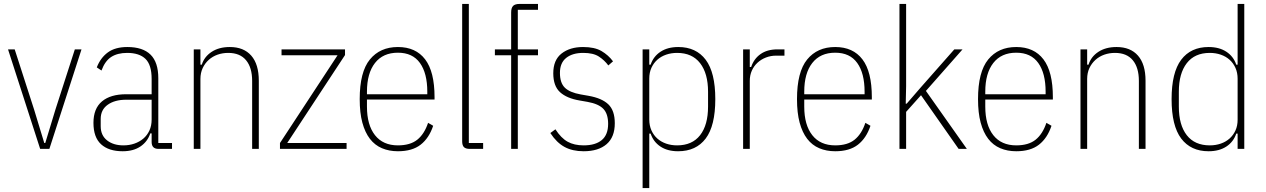

<svg xmlns="http://www.w3.org/2000/svg" viewBox="-20 -760 6461 980"><path d="M185 0 21 -508H55L154 -201L206 -30H211L263 -201L362 -508H396L232 0Z M789 0Q754 0 754 -35V-79H747Q733 -37 697 -12.5Q661 12 606 12Q535 12 496 -23.5Q457 -59 457 -133Q457 -206 500.5 -242.5Q544 -279 624 -279H754V-357Q754 -429 722.5 -459.5Q691 -490 629 -490Q580 -490 548 -469.5Q516 -449 498 -400L474 -416Q493 -465 530.5 -492.5Q568 -520 630 -520Q709 -520 748.5 -481Q788 -442 788 -361V-30H858V0ZM610 -18Q640 -18 666 -27Q692 -36 711.5 -52.5Q731 -69 742.5 -93.5Q754 -118 754 -150V-251H624Q566 -251 530 -225.5Q494 -200 494 -153V-116Q494 -69 526.5 -43.5Q559 -18 610 -18Z M969 0V-508H1003V-430H1010Q1023 -471 1060.5 -495.5Q1098 -520 1153 -520Q1224 -520 1262.5 -476Q1301 -432 1301 -348V0H1267V-347Q1267 -415 1236 -452.5Q1205 -490 1145 -490Q1116 -490 1090.5 -481Q1065 -472 1045.5 -454.5Q1026 -437 1014.5 -412.5Q1003 -388 1003 -357V0Z M1409 0V-30L1703 -478H1417V-508H1741V-479L1446 -30H1749V0Z M2011 12Q1966 12 1929.5 -3.5Q1893 -19 1868 -51.5Q1843 -84 1829.5 -134Q1816 -184 1816 -254Q1816 -393 1868 -456.5Q1920 -520 2011 -520Q2102 -520 2150 -457Q2198 -394 2198 -264V-252H1853V-216Q1853 -122 1894 -70Q1935 -18 2011 -18Q2074 -18 2110 -47Q2146 -76 2165 -133L2191 -118Q2170 -55 2127 -21.5Q2084 12 2011 12ZM2011 -491Q1935 -491 1894 -438.5Q1853 -386 1853 -292V-279H2161V-292Q2161 -386 2123.5 -438.5Q2086 -491 2011 -491Z M2378 0Q2357 0 2348 -9Q2339 -18 2339 -39V-740H2373V-30H2446V0Z M2589 -478H2506V-508H2589V-696Q2589 -720 2599 -730Q2609 -740 2633 -740H2726V-710H2623V-508H2726V-478H2623V0H2589Z M2959 12Q2902 12 2861.5 -10Q2821 -32 2789 -81L2815 -100Q2844 -55 2877.5 -36.5Q2911 -18 2959 -18Q3019 -18 3051.5 -45Q3084 -72 3084 -128Q3084 -179 3059.5 -204.5Q3035 -230 2979 -240L2939 -247Q2873 -258 2838.5 -289.5Q2804 -321 2804 -386Q2804 -454 2846.5 -487Q2889 -520 2956 -520Q3015 -520 3050 -499.5Q3085 -479 3109 -447L3085 -426Q3065 -453 3036.5 -471.5Q3008 -490 2957 -490Q2902 -490 2870 -464.5Q2838 -439 2838 -388Q2838 -337 2863 -312.5Q2888 -288 2944 -278L2984 -271Q3052 -259 3085 -227.5Q3118 -196 3118 -131Q3118 -60 3076 -24Q3034 12 2959 12Z M3260 -508H3294V-430H3301Q3315 -472 3351.5 -496Q3388 -520 3442 -520Q3533 -520 3582 -455Q3631 -390 3631 -254Q3631 -118 3582 -53Q3533 12 3441 12Q3387 12 3351 -12Q3315 -36 3301 -78H3294V200H3260ZM3436 -18Q3513 -18 3553.5 -70Q3594 -122 3594 -216V-292Q3594 -385 3553.5 -437.5Q3513 -490 3436 -490Q3406 -490 3380 -481Q3354 -472 3335 -455Q3316 -438 3305 -414Q3294 -390 3294 -359V-150Q3294 -119 3305 -94.5Q3316 -70 3335 -53Q3354 -36 3380 -27Q3406 -18 3436 -18Z M3773 0V-508H3807V-418H3814Q3828 -460 3862 -484Q3896 -508 3948 -508H3984V-476H3942Q3914 -476 3889.5 -466.5Q3865 -457 3846.5 -440Q3828 -423 3817.5 -399.5Q3807 -376 3807 -347V0Z M4243 12Q4198 12 4161.5 -3.5Q4125 -19 4100 -51.5Q4075 -84 4061.5 -134Q4048 -184 4048 -254Q4048 -393 4100 -456.5Q4152 -520 4243 -520Q4334 -520 4382 -457Q4430 -394 4430 -264V-252H4085V-216Q4085 -122 4126 -70Q4167 -18 4243 -18Q4306 -18 4342 -47Q4378 -76 4397 -133L4423 -118Q4402 -55 4359 -21.5Q4316 12 4243 12ZM4243 -491Q4167 -491 4126 -438.5Q4085 -386 4085 -292V-279H4393V-292Q4393 -386 4355.5 -438.5Q4318 -491 4243 -491Z M4571 -740H4605V-320L4603 -231H4608L4679 -313L4851 -508H4893L4706 -296L4915 0H4873L4681 -274L4605 -189V0H4571Z M5167 12Q5122 12 5085.5 -3.5Q5049 -19 5024 -51.5Q4999 -84 4985.5 -134Q4972 -184 4972 -254Q4972 -393 5024 -456.5Q5076 -520 5167 -520Q5258 -520 5306 -457Q5354 -394 5354 -264V-252H5009V-216Q5009 -122 5050 -70Q5091 -18 5167 -18Q5230 -18 5266 -47Q5302 -76 5321 -133L5347 -118Q5326 -55 5283 -21.5Q5240 12 5167 12ZM5167 -491Q5091 -491 5050 -438.5Q5009 -386 5009 -292V-279H5317V-292Q5317 -386 5279.5 -438.5Q5242 -491 5167 -491Z M5495 0V-508H5529V-430H5536Q5549 -471 5586.5 -495.5Q5624 -520 5679 -520Q5750 -520 5788.5 -476Q5827 -432 5827 -348V0H5793V-347Q5793 -415 5762 -452.5Q5731 -490 5671 -490Q5642 -490 5616.5 -481Q5591 -472 5571.5 -454.5Q5552 -437 5540.5 -412.5Q5529 -388 5529 -357V0Z M6297 -78H6290Q6276 -36 6239.5 -12Q6203 12 6149 12Q6058 12 6009 -53Q5960 -118 5960 -254Q5960 -390 6009 -455Q6058 -520 6149 -520Q6203 -520 6239.5 -496Q6276 -472 6290 -430H6297V-740H6331V0H6297ZM6155 -18Q6185 -18 6211 -27Q6237 -36 6256 -53Q6275 -70 6286 -94Q6297 -118 6297 -149V-358Q6297 -389 6286 -413.5Q6275 -438 6256 -455Q6237 -472 6211 -481Q6185 -490 6155 -490Q6078 -490 6037.5 -437.5Q5997 -385 5997 -292V-216Q5997 -122 6037.5 -70Q6078 -18 6155 -18Z"/></svg>

Font: IBM Plex Sans Condensed ExtraLight
Style: Regular
Weight: 200
Width: 3
Designer: Mike Abbink, Paul van der Laan, Pieter van Rosmalen
Foundry: Bold Monday
Version: Version 1.3